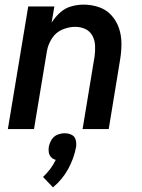

<svg xmlns="http://www.w3.org/2000/svg" viewBox="-20 -558 616 830"><path d="M14 0H127L183 -338Q188 -366 204.5 -392Q221 -418 249 -430Q277 -442 305 -442Q329 -442 349 -432.5Q369 -423 379.5 -403.5Q390 -384 391 -361Q392 -338 389 -315L337 0H450L499 -299Q505 -334 505 -369Q505 -404 494.5 -435.5Q484 -467 462 -491.5Q440 -516 408 -527Q376 -538 341 -538Q315 -538 288 -530.5Q261 -523 239.5 -503.5Q218 -484 203 -460L215 -530H102ZM209 252Q250 218 275 172Q300 126 309 77Q311 61 307 46Q303 31 289 24.5Q275 18 260 18Q244 18 228 24.5Q212 31 203 46Q194 61 191 77Q189 89 191 101Q193 113 201 121.5Q209 130 221 133Q211 154 197 172.5Q183 191 166 207Z"/></svg>

Font: Iosevka Sparkle SmBdObl
Style: Regular
Weight: 600
Italic angle: -9°
Designer: Belleve Invis
Foundry: Belleve Invis
Version: Version 4.5.0; ttfautohint (v1.8.3)